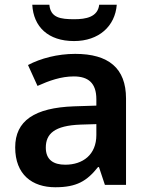

<svg xmlns="http://www.w3.org/2000/svg" viewBox="-20 -779 628 809"><path d="M472 -759H398C392 -707 342 -698 293 -698C235 -698 193 -704 188 -759H116C121 -666 183 -606 292 -606C397 -606 465 -669 472 -759ZM297 -552C222 -552 151 -533 98 -505L138 -417C187 -439 237 -457 291 -457C351 -457 386 -430 386 -361V-334L292 -331C125 -325 44 -270 44 -158C44 -43 116 10 213 10C303 10 346 -16 393 -75H397L422 0H511V-364C511 -492 437 -552 297 -552ZM320 -254 386 -256V-210C386 -127 329 -85 255 -85C206 -85 173 -105 173 -157C173 -215 209 -250 320 -254Z"/></svg>

Font: Noto Sans Bengali UI SemiBold
Style: Regular
Weight: 600
Designer: Jelle Bosma - Monotype Design Team
Foundry: Monotype Imaging Inc.
Version: Version 2.003